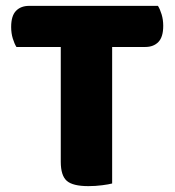

<svg xmlns="http://www.w3.org/2000/svg" viewBox="-20 -626 596 654"><path d="M518 -606Q525 -595 530.5 -577Q536 -559 536 -538Q536 -500 519.5 -483Q503 -466 475 -466H362V-1Q351 2 328 5Q305 8 281 8Q228 8 207.5 -10Q187 -28 187 -75V-466H36Q29 -477 23.5 -495Q18 -513 18 -534Q18 -572 34.5 -589Q51 -606 79 -606H518Z"/></svg>

Font: Baloo Tammudu 2 ExtraBold
Style: Regular
Weight: 800
Designer: Maithili Shingre, Omkar Shende and Ek Type
Foundry: Ek Type
Version: Version 1.640;hotconv 1.0.111;makeotfexe 2.5.65597; ttfautoh